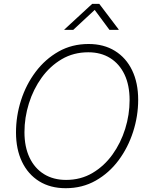

<svg xmlns="http://www.w3.org/2000/svg" viewBox="-20 -966 767 996"><path d="M320.8 10.3Q241.2 10.3 183.3 -25.6Q125.5 -61.5 94.2 -126.7Q63 -191.9 63 -278.8Q63 -364.3 89.1 -445.8Q115.2 -527.3 164.8 -593.3Q214.4 -659.2 283.7 -698.5Q353 -737.8 439.5 -737.8Q518.6 -737.8 576.4 -701.9Q634.3 -666 665.5 -601.1Q696.8 -536.1 696.8 -448.2Q696.8 -363.8 670.4 -282Q644 -200.2 595 -134.3Q545.9 -68.4 476.6 -29.1Q407.2 10.3 320.8 10.3ZM322.8 -32.7Q398.9 -32.7 459.7 -68.6Q520.5 -104.5 563.5 -164.3Q606.4 -224.1 629.4 -297.6Q652.3 -371.1 652.3 -446.8Q652.3 -523.9 626 -579.3Q599.6 -634.8 551.5 -664.8Q503.4 -694.8 438 -694.8Q361.3 -694.8 300.3 -658.9Q239.3 -623 196 -563Q152.8 -502.9 129.9 -429.4Q106.9 -356 106.9 -280.3Q106.9 -204.1 133.3 -148.4Q159.7 -92.8 208.3 -62.7Q256.8 -32.7 322.8 -32.7ZM359.9 -811H313.5L314 -813L458 -945.8H495.1L595.7 -813L595.2 -811H547.9L471.2 -914.6Z"/></svg>

Font: Inter 24pt ExtraLight
Style: Italic
Weight: 250
Italic angle: -9.3988°
Version: Version 4.001;git-66647c0bb